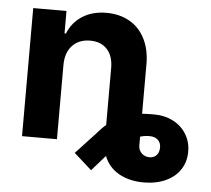

<svg xmlns="http://www.w3.org/2000/svg" viewBox="-50 -591 871 792"><g transform="rotate(5 385.5 -195.0)"><path d="M201.2 0H56.6V-530.3H194.3V-437.5H200.2Q218.8 -484.4 260.3 -510.7Q301.8 -537.1 359.4 -537.1Q414.6 -537.1 456.1 -513.2Q497.6 -489.3 520 -444.1Q542.5 -398.9 542 -337.9V-135.3Q566.9 -136.7 592.8 -136.7Q635.3 -136.7 670.2 -118.9Q705.1 -101.1 725.1 -68.8Q745.1 -36.6 745.1 3.9Q745.1 45.9 724.1 78.1Q703.1 110.4 663.8 128.4Q624.5 146.5 572.3 146.5Q513.7 146.5 470.2 122.1Q426.8 97.7 408.7 51.3L352.5 115.2L279.3 49.8L358.4 -35.2Q379.4 -60.1 398.4 -76.2V-312.5Q398.4 -361.3 373 -389.2Q347.7 -417 302.7 -417Q256.3 -417 228.8 -387.7Q201.2 -358.4 201.2 -306.6ZM587.9 41Q606 41 616.9 29.1Q627.9 17.1 627.9 -2.9Q627.9 -22.9 615.2 -34.4Q602.5 -45.9 582 -45.9Q566.4 -46.9 542 -40.5V-3.9Q542 15.6 555.2 28.3Q568.4 41 587.9 41Z"/></g></svg>

Font: Pretendard Std
Style: Bold
Weight: 700
Designer: Base glyphs from Inter by Rasmus Andersson; Hangeul glyphs from Noto Sans CJK(Source Han Sans) by Jang Soo-young and Kan
Foundry: Kil Hyung-jin
Version: Version 1.309